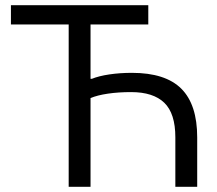

<svg xmlns="http://www.w3.org/2000/svg" viewBox="-20 -718 836 738"><path d="M244 0V-624H22V-698H550V-624H328V-415H333Q360 -426 400.5 -432Q441 -438 487 -438Q616 -438 677 -377Q738 -316 738 -190V0H654V-190Q654 -282 611.5 -323Q569 -364 484 -364Q435 -364 394.5 -358Q354 -352 328 -341V0Z"/></svg>

Font: IBM Plex Sans
Style: Regular
Weight: 400
Designer: Mike Abbink, Paul van der Laan, Pieter van Rosmalen
Foundry: Bold Monday
Version: Version 3.201